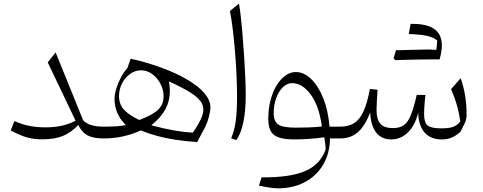

<svg xmlns="http://www.w3.org/2000/svg" viewBox="-20 -752 2626 1043"><path d="M390.6 -96.2Q354.5 -77.6 314.9 -68.8Q275.4 -60.1 226.6 -60.1Q180.2 -60.1 139.6 -68.1Q99.1 -76.2 58.1 -94.2L38.1 -43.5Q90.3 -15.6 127.2 -5.4Q164.1 4.9 210.4 4.9Q275.9 4.9 321.3 -13.4Q366.7 -31.7 405.3 -73.2Q417.5 -47.4 435.3 -31Q453.1 -14.6 479.7 -7.3Q506.3 0 543.5 0H543.9V-64H543.5Q462.9 -64 431.6 -98.6L282.2 -467.3L239.3 -413.1Z M689.9 -433.1 671.9 -381.8Q652.8 -361.8 637 -331.8Q621.1 -301.8 611.6 -270.5Q602.1 -239.3 602.1 -215.3Q602.1 -173.8 617.7 -137.9Q633.3 -102.1 663.6 -72.8Q646.5 -68.8 619.1 -66.4Q591.8 -64 543.9 -64Q538.1 -64 533.7 -57.9Q529.3 -51.8 529.3 -33.2V-30.8Q529.3 -12.7 533.4 -6.3Q537.6 0 543.9 0Q601.1 0 653.1 -12.2Q705.1 -24.4 744.1 -43.5Q788.6 -25.9 834.2 -13.4Q879.9 -1 932.6 7.1Q985.4 15.1 1050.8 20L1095.7 -64Q1106.9 -86.9 1115 -118.7Q1123 -150.4 1123 -169.9Q1123 -196.3 1106.7 -223.1Q1090.3 -250 1059.1 -276.4Q1027.8 -302.7 982.7 -327.9Q937.5 -353 879.9 -375.5Q836.9 -392.6 788.1 -407.5Q739.3 -422.4 689.9 -433.1ZM802.2 -71.3Q854.5 -113.8 878.7 -158.9Q902.8 -204.1 902.8 -257.8Q902.8 -270.5 901.6 -283.2Q900.4 -295.9 897.5 -310.1Q975.6 -274.4 1019.8 -245.8Q1064 -217.3 1077.6 -188Q1091.3 -158.7 1077.9 -121.6Q1064.5 -84.5 1027.8 -31.7Q977.5 -34.2 923.8 -43.7Q870.1 -53.2 802.2 -71.3ZM736.3 -100.1Q676.8 -128.9 651.6 -158.4Q626.5 -188 626.5 -229.5Q626.5 -267.1 643.1 -299.1Q659.7 -331.1 687 -350.6Q714.4 -370.1 746.1 -370.1Q778.3 -370.1 806.2 -350.1Q834 -330.1 851.3 -297.6Q868.7 -265.1 868.7 -228Q868.7 -185.1 838.9 -156.2Q809.1 -127.4 736.3 -100.1Z M1278.3 -732.4 1229 -692.4Q1237.3 -651.4 1244.1 -595.5Q1251 -539.6 1256.3 -476.1Q1261.7 -412.6 1264.6 -348.9Q1267.6 -285.2 1267.6 -228.5Q1267.6 -145.5 1260.5 -94.2Q1253.4 -43 1235.8 -0.5L1263.7 8.8Q1288.6 -24.9 1301.8 -87.4Q1314.9 -149.9 1314.9 -233.9Q1314.9 -272.9 1312.7 -326.4Q1310.5 -379.9 1306.6 -439.2Q1302.7 -498.5 1298.1 -555.7Q1293.5 -612.8 1288.3 -659.2Q1283.2 -705.6 1278.3 -732.4Z M1566.9 -300.3Q1622.1 -300.3 1667.7 -238.8Q1713.4 -177.2 1728.5 -64.9Q1693.8 -61 1655.8 -59.8Q1617.7 -58.6 1585 -58.6Q1518.1 -58.6 1492.4 -75.2Q1466.8 -91.8 1466.8 -136.7Q1466.8 -182.1 1480.5 -219.2Q1494.1 -256.3 1516.8 -278.3Q1539.6 -300.3 1566.9 -300.3ZM1586.4 -360.8Q1557.6 -360.8 1530.8 -341.8Q1503.9 -322.8 1482.9 -288.6Q1461.9 -254.4 1449.7 -207.8Q1437.5 -161.1 1437.5 -105.5Q1437.5 -41.5 1469.7 -18.1Q1502 5.4 1577.1 5.4Q1617.7 5.4 1659.9 2.4Q1702.1 -0.5 1741.7 -6.3Q1744.6 11.7 1746.6 26.6Q1748.5 41.5 1749 60.1Q1720.2 142.1 1637.2 177.5Q1554.2 212.9 1400.9 211.4L1386.7 256.3Q1402.8 259.8 1420.7 263.2Q1438.5 266.6 1457 268.8Q1475.6 271 1492.2 271Q1571.8 271 1634.8 238Q1697.8 205.1 1734.6 144Q1771.5 83 1772.5 0H1828.6V-64H1770Q1762.7 -152.8 1735.6 -219.7Q1708.5 -286.6 1669.4 -323.7Q1630.4 -360.8 1586.4 -360.8Z M2380.4 5.4Q2409.2 5.4 2432.6 -4.2Q2456.1 -13.7 2481 -35.2Q2497.1 -66.4 2504.2 -82Q2511.2 -97.7 2512.9 -107.9Q2514.6 -118.2 2514.6 -132.8Q2514.6 -185.1 2506.3 -234.6Q2498 -284.2 2482.4 -327.1L2430.2 -267.6Q2448.2 -228 2460.9 -184.3Q2473.6 -140.6 2480.5 -92.3Q2463.9 -71.3 2441.9 -63Q2419.9 -54.7 2377.9 -54.7Q2321.8 -54.7 2302.7 -70.6Q2283.7 -86.4 2283.7 -132.8Q2283.7 -146.5 2284.9 -166.7Q2286.1 -187 2287.8 -206.3Q2289.6 -225.6 2291 -236.3H2243.7Q2227.5 -164.6 2211.4 -125.5Q2195.3 -86.4 2172.9 -71.3Q2150.4 -56.2 2114.7 -56.2Q2067.4 -56.2 2046.4 -79.6Q2025.4 -103 2025.4 -154.8Q2025.4 -171.9 2027.3 -205.1Q2029.3 -238.3 2031.2 -264.2L1989.3 -269Q1975.6 -193.8 1955.3 -148.7Q1935.1 -103.5 1904.5 -83.7Q1874 -64 1828.6 -64Q1821.3 -64 1817.6 -56.4Q1814 -48.8 1814 -33.2V-30.8Q1814 -15.1 1817.6 -7.6Q1821.3 0 1828.6 0Q1866.2 0 1896 -14.9Q1925.8 -29.8 1949 -61Q1972.2 -92.3 1990.7 -140.6Q1994.6 -68.8 2023.7 -31.7Q2052.7 5.4 2105 5.4Q2157.7 5.4 2197 -33.7Q2236.3 -72.8 2251.5 -140.6Q2253.9 -68.8 2286.9 -31.7Q2319.8 5.4 2380.4 5.4ZM2349.6 -479Q2354.5 -465.3 2358.9 -453.6Q2363.3 -441.9 2368.2 -429.2Q2386.7 -494.6 2376.7 -537.8Q2366.7 -581.1 2325.9 -602.3Q2285.2 -623.5 2210.9 -622.6Q2208 -609.4 2205.6 -596.2Q2203.1 -583 2200.7 -567.4Q2245.1 -565.4 2273.7 -561.8Q2302.2 -558.1 2321 -551.3Q2339.8 -544.4 2355 -532.7Q2354.5 -519 2353 -505.9Q2351.6 -492.7 2349.6 -479ZM2127.4 -425.3Q2158.7 -434.6 2189.7 -443.8Q2220.7 -453.1 2251.7 -463.1Q2282.7 -473.1 2313.5 -482.9Q2304.7 -482.9 2285.6 -482.7Q2266.6 -482.4 2241.2 -481.7Q2215.8 -481 2187.3 -480.5Q2158.7 -480 2131.3 -479Q2127.9 -468.3 2124.8 -457.5Q2121.6 -446.8 2118.2 -435.1Q2120.6 -432.6 2122.8 -430.2Q2125 -427.7 2127.4 -425.3ZM2318.8 -429.2Q2334.5 -429.2 2344.2 -429.2Q2354 -429.2 2359.6 -429.2Q2365.2 -429.2 2368.2 -429.2Q2368.7 -433.6 2368.7 -438.5Q2368.7 -443.4 2368.7 -448.2Q2368.7 -453.1 2368.7 -456.1Q2368.7 -473.1 2358.4 -478Q2348.1 -482.9 2313.5 -482.9Q2280.8 -475.6 2248 -467.5Q2215.3 -459.5 2182.9 -451.4Q2150.4 -443.4 2118.2 -435.1Q2120.6 -432.6 2122.8 -430.2Q2125 -427.7 2127.4 -425.3Q2157.7 -426.3 2189.7 -427.2Q2221.7 -428.2 2254.2 -428.7Q2286.6 -429.2 2318.8 -429.2Z"/></svg>

Font: Pinar-VF
Style: Regular
Weight: 300
Designer: Amin Abedi
Version: Version 3.0